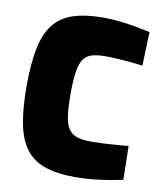

<svg xmlns="http://www.w3.org/2000/svg" viewBox="-80 -751 697 829"><g transform="rotate(10 268.5 -337.0)"><path d="M305.3 12.6Q224.7 12.6 171.4 -6.2Q118.1 -24.9 87.4 -66.5Q56.7 -108 43.8 -175.1Q31 -242.1 31 -338.3Q31 -436.4 44.3 -503.2Q57.6 -569.9 89.1 -610.6Q120.5 -651.2 174.6 -669.1Q228.8 -687 310.9 -687Q342.4 -687 379.9 -682.8Q417.3 -678.6 452.8 -672.1Q488.3 -665.6 513.2 -660L508.1 -511.9Q488.4 -514.7 459.5 -517.5Q430.6 -520.2 400.3 -522.1Q369.9 -524.1 345.3 -524.1Q309.6 -524.1 285.6 -517.3Q261.7 -510.5 248.4 -491Q235.1 -471.5 229.5 -434.8Q223.9 -398.2 223.9 -338.3Q223.9 -279.3 229 -242.5Q234.2 -205.8 247.5 -185.8Q260.9 -165.9 285 -158.1Q309.1 -150.4 347 -150.4Q371.7 -150.4 402.3 -151.8Q432.8 -153.3 461.8 -155.7Q490.9 -158.1 509.7 -160L512.7 -12.1Q489.7 -7.1 455 -1.1Q420.2 5 380.8 8.8Q341.3 12.6 305.3 12.6Z"/></g></svg>

Font: Titillium Web SemiBold
Style: Regular
Weight: 600
Designer: Mohamed Gaber, Accademia di Belle Arti di Urbino
Foundry: Kief Type Foundry, Accademia di Belle Arti di Urbino
Version: Version 3.000; ttfautohint (v1.8.4)